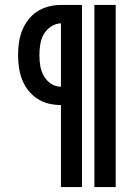

<svg xmlns="http://www.w3.org/2000/svg" viewBox="-20 -755 540 775"><path d="M361 0V-735H447V0ZM226 0V-331Q200 -331 175.5 -337Q151 -343 130 -357Q109 -371 93.5 -391Q78 -411 69 -434.5Q60 -458 56.5 -483Q53 -508 53 -533Q53 -558 56.5 -583Q60 -608 69 -631Q78 -654 93.5 -674.5Q109 -695 130 -708.5Q151 -722 175.5 -728.5Q200 -735 226 -735H311V0ZM226 -405V-661Q204 -660 185.5 -647.5Q167 -635 156.5 -616.5Q146 -598 142.5 -576Q139 -554 139 -533Q139 -511 142.5 -489.5Q146 -468 156.5 -449Q167 -430 185.5 -417.5Q204 -405 226 -405Z"/></svg>

Font: Zed Mono
Style: Bold
Weight: 700
Monospace: yes
Designer: Belleve Invis
Foundry: Belleve Invis
Version: Version 1.0.0; ttfautohint (v1.8.4)